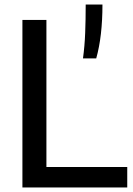

<svg xmlns="http://www.w3.org/2000/svg" viewBox="-20 -828 588 848"><path d="M79 0V-740H185V-90.5H542V0ZM346.5 -570Q354 -624.5 356.2 -682.5Q358.5 -740.5 358.5 -808H432.5Q432.5 -667.5 405 -570Z"/></svg>

Font: Encode Sans Md
Style: Regular
Weight: 500
Designer: Multiple Designers
Foundry: Impallari Type
Version: Version 3.002; ttfautohint (v1.8.3) -l 8 -r 50 -G 200 -x 14 